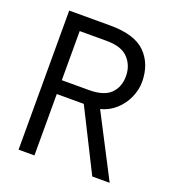

<svg xmlns="http://www.w3.org/2000/svg" viewBox="-117 -715 734 808"><g transform="rotate(20 250.0 -311.5)"><path d="M56 0V-623H240Q350 -623 398.5 -574Q447 -525 447 -445Q447 -410 431.5 -375Q416 -340 387.5 -314Q359 -288 320 -278L464 0H386L248 -275H127V0ZM127 -337H248Q315 -337 345 -366.5Q375 -396 375 -445Q375 -492 345 -524.5Q315 -557 248 -557H127Z"/></g></svg>

Font: Inconsolata Nerd Font Mono
Style: Regular
Weight: 400
Monospace: yes
Designer: Raph Levien, Cyreal, Brenton Simpson
Foundry: Raph Levien, Cyreal, Google
Version: Version 3.000; ttfautohint (v1.8.3);Nerd Fonts 3.0.2